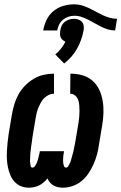

<svg xmlns="http://www.w3.org/2000/svg" viewBox="-20 -861 562 889"><path d="M272 8Q260 8 248.5 5.5Q237 3 227.5 -2.5Q218 -8 211 -16.5Q204 -25 200 -35Q192 -25 182 -16.5Q172 -8 161 -2.5Q150 3 137.5 5.5Q125 8 114 8Q94 8 77 1Q60 -6 47.5 -19.5Q35 -33 28 -50Q21 -67 17 -85.5Q13 -104 12 -123Q11 -142 12 -161.5Q13 -181 15 -200.5Q17 -220 20 -240L35 -330Q39 -353 46 -377Q53 -401 65 -423Q77 -445 95.5 -464Q114 -483 136 -496Q158 -509 182 -514.5Q206 -520 230 -520V-427Q217 -427 205.5 -421.5Q194 -416 184.5 -406.5Q175 -397 169 -386Q163 -375 158 -363Q153 -351 150 -339Q147 -327 145 -314L130 -224Q129 -218 128.5 -212Q128 -206 127 -200Q126 -194 125 -188Q124 -182 123.5 -176Q123 -170 122 -163.5Q121 -157 120.5 -151Q120 -145 120 -139Q120 -133 119.5 -127Q119 -121 119 -115Q119 -109 120 -103Q121 -97 122.5 -91Q124 -85 130 -85Q137 -85 141.5 -91.5Q146 -98 149 -104Q152 -110 154 -116.5Q156 -123 157.5 -129.5Q159 -136 160.5 -142.5Q162 -149 164 -156V-161H276V-156Q274 -149 273.5 -142.5Q273 -136 272.5 -129.5Q272 -123 272 -116.5Q272 -110 273 -104Q274 -98 276.5 -91.5Q279 -85 286 -85Q292 -85 296 -91.5Q300 -98 303 -104Q306 -110 308 -116.5Q310 -123 311.5 -129.5Q313 -136 315 -142Q317 -148 318.5 -154.5Q320 -161 321.5 -167.5Q323 -174 324 -180.5Q325 -187 326.5 -193Q328 -199 329 -206L344 -296Q346 -309 347 -322Q348 -335 348 -348Q348 -361 347 -374Q346 -387 342 -398.5Q338 -410 328 -418.5Q318 -427 305 -427L306 -520Q334 -520 361 -512.5Q388 -505 408 -487.5Q428 -470 439.5 -445.5Q451 -421 455.5 -393.5Q460 -366 459 -337.5Q458 -309 453 -280L438 -190Q435 -168 429 -145.5Q423 -123 413.5 -101.5Q404 -80 390.5 -59.5Q377 -39 358.5 -23.5Q340 -8 317 0Q294 8 272 8ZM180 -720Q184 -744 195.5 -768.5Q207 -793 228 -810Q249 -827 274 -834Q299 -841 324 -841Q343 -841 359.5 -836Q376 -831 392 -823.5Q408 -816 423 -807.5Q438 -799 454 -791.5Q470 -784 487 -779Q504 -774 522 -774L513 -720Q495 -720 479 -725Q463 -730 448 -737.5Q433 -745 418.5 -753.5Q404 -762 389 -769.5Q374 -777 358 -782.5Q342 -788 324 -788Q310 -788 296.5 -783.5Q283 -779 271.5 -769.5Q260 -760 253.5 -746.5Q247 -733 245 -720ZM277 -567 236 -609Q251 -621 263 -636.5Q275 -652 283 -668Q276 -671 270 -676Q264 -681 261 -688Q258 -695 258 -703.5Q258 -712 259 -720Q261 -731 265.5 -741.5Q270 -752 279.5 -759.5Q289 -767 300 -770.5Q311 -774 322 -774Q333 -774 343 -770.5Q353 -767 359.5 -759.5Q366 -752 367.5 -741.5Q369 -731 367 -720Q363 -698 355.5 -677Q348 -656 337 -636Q326 -616 310.5 -598.5Q295 -581 277 -567Z"/></svg>

Font: Iosevka Curly Heavy
Style: Italic
Weight: 900
Italic angle: -9°
Monospace: yes
Designer: Belleve Invis
Foundry: Belleve Invis
Version: Version 22.1.2; ttfautohint (v1.8.4)